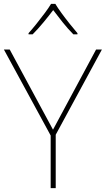

<svg xmlns="http://www.w3.org/2000/svg" viewBox="-20 -969 545 989"><path d="M253 -301 475 -714H505L267 -275V0H241V-271L0 -714H30ZM265 -949Q277 -929 297 -901.5Q317 -874 339 -846.5Q361 -819 379 -798V-792H358Q330 -820 302.5 -854.5Q275 -889 254 -917Q233 -889 204.5 -854.5Q176 -820 148 -792H127V-798Q146 -819 168 -846.5Q190 -874 210.5 -901.5Q231 -929 243 -949Z"/></svg>

Font: Noto Sans Tamil Thin
Style: Regular
Weight: 100
Designer: Jelle Bosma - Monotype Design Team
Foundry: Monotype Imaging Inc.
Version: Version 2.004; ttfautohint (v1.8.4.7-5d5b)